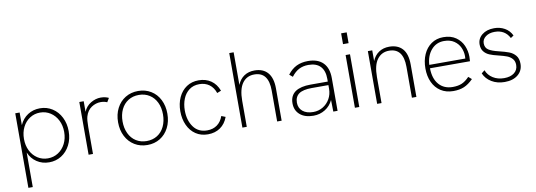

<svg xmlns="http://www.w3.org/2000/svg" viewBox="-65 -1130 4932 1768"><g transform="rotate(-10 2401.0 -246.5)"><path d="M83 -493H124V-375Q150 -434 200 -466.5Q250 -499 314 -499Q378 -499 429.5 -466Q481 -433 510 -375Q539 -317 539 -246Q539 -173 509 -115.5Q479 -58 428 -26Q377 6 314 6Q249 6 198.5 -27.5Q148 -61 124 -119V204H83ZM497 -246Q497 -307 472.5 -355.5Q448 -404 405 -432Q362 -460 308 -460Q255 -460 212 -432Q169 -404 145 -355.5Q121 -307 121 -246Q121 -185 145 -136.5Q169 -88 212 -60Q255 -32 308 -32Q362 -32 405 -60Q448 -88 472.5 -136.5Q497 -185 497 -246Z M682 -493H723V-394Q744 -445 789.5 -472Q835 -499 882 -499Q924 -499 957 -483L935 -446Q908 -458 875 -458Q829 -458 788.5 -431Q748 -404 732 -349Q723 -319 723 -250V0H682Z M1001 -247Q1001 -320 1030.5 -377.5Q1060 -435 1112.5 -467Q1165 -499 1232 -499Q1299 -499 1351.5 -467Q1404 -435 1433 -377.5Q1462 -320 1462 -247Q1462 -173 1432.5 -115.5Q1403 -58 1351 -26Q1299 6 1232 6Q1165 6 1112.5 -26Q1060 -58 1030.5 -115.5Q1001 -173 1001 -247ZM1421 -247Q1421 -311 1397.5 -359.5Q1374 -408 1331 -435Q1288 -462 1232 -462Q1176 -462 1133 -435Q1090 -408 1066.5 -359Q1043 -310 1043 -247Q1043 -184 1066.5 -134.5Q1090 -85 1133 -58Q1176 -31 1232 -31Q1288 -31 1331 -58Q1374 -85 1397.5 -134.5Q1421 -184 1421 -247Z M1583 -247Q1583 -319 1609.5 -376.5Q1636 -434 1684.5 -466.5Q1733 -499 1798 -499Q1864 -499 1912.5 -466Q1961 -433 1985 -369L1947 -354Q1929 -407 1890.5 -435Q1852 -463 1798 -463Q1742 -463 1703 -433.5Q1664 -404 1644.5 -355Q1625 -306 1625 -247Q1625 -155 1669.5 -93Q1714 -31 1798 -31Q1852 -31 1890.5 -59Q1929 -87 1947 -139L1985 -124Q1962 -61 1913.5 -27.5Q1865 6 1798 6Q1733 6 1684.5 -26.5Q1636 -59 1609.5 -117Q1583 -175 1583 -247Z M2120 -697H2161V-392Q2182 -444 2223 -471.5Q2264 -499 2320 -499Q2401 -499 2444 -449Q2487 -399 2487 -302V0H2445V-289Q2445 -463 2312 -463Q2241 -463 2201 -408Q2161 -353 2161 -243V0H2120Z M2968 -109Q2943 -55 2894 -24.5Q2845 6 2785 6Q2705 6 2659 -33.5Q2613 -73 2613 -140Q2613 -212 2665 -248Q2715 -281 2806 -281H2968V-306Q2968 -383 2930 -423Q2892 -463 2818 -463Q2769 -463 2730.5 -443.5Q2692 -424 2659 -380L2629 -405Q2666 -454 2712.5 -476.5Q2759 -499 2820 -499Q2912 -499 2961 -449.5Q3010 -400 3010 -306V0H2970ZM2789 -28Q2838 -28 2879 -52.5Q2920 -77 2944 -119.5Q2968 -162 2968 -214V-248H2812Q2731 -248 2692 -221Q2654 -193 2654 -139Q2654 -88 2690 -58Q2726 -28 2789 -28Z M3172 -493H3213V0H3172ZM3166 -697H3218V-596H3166Z M3380 -493H3421V-393Q3442 -444 3483 -471.5Q3524 -499 3580 -499Q3660 -499 3703.5 -450.5Q3747 -402 3747 -302V0H3705V-289Q3705 -463 3572 -463Q3503 -463 3462 -409Q3421 -355 3421 -243V0H3380Z M3874 -243Q3874 -316 3899.5 -374Q3925 -432 3973 -465.5Q4021 -499 4085 -499Q4156 -499 4202.5 -466.5Q4249 -434 4270.5 -384Q4292 -334 4292 -280Q4292 -258 4290 -238H3916Q3917 -141 3964.5 -86.5Q4012 -32 4094 -32Q4144 -32 4179 -47Q4214 -62 4249 -99L4279 -73Q4236 -30 4193.5 -12Q4151 6 4093 6Q4025 6 3975.5 -26Q3926 -58 3900 -114.5Q3874 -171 3874 -243ZM4252 -270 4253 -293Q4253 -334 4235.5 -373Q4218 -412 4180.5 -437.5Q4143 -463 4086 -463Q4013 -463 3966.5 -409Q3920 -355 3915 -270Z M4377 -109 4407 -133Q4425 -86 4469.5 -58Q4514 -30 4574 -30Q4633 -30 4668 -57Q4703 -84 4703 -131Q4703 -167 4683 -189Q4663 -211 4634 -222Q4605 -233 4556 -245Q4508 -256 4476 -269.5Q4444 -283 4424 -308.5Q4404 -334 4404 -374Q4404 -429 4447.5 -464Q4491 -499 4561 -499Q4615 -499 4659 -474.5Q4703 -450 4726 -402L4698 -383Q4656 -465 4560 -465Q4509 -465 4476 -440.5Q4443 -416 4443 -378Q4443 -337 4473 -317Q4503 -297 4567 -282Q4625 -268 4660.5 -254.5Q4696 -241 4720 -212.5Q4744 -184 4744 -135Q4744 -71 4697.5 -32.5Q4651 6 4573 6Q4503 6 4451 -25.5Q4399 -57 4377 -109Z"/></g></svg>

Font: Hanken Grotesk ExtraLight
Style: Regular
Weight: 200
Designer: Alfredo Marco Pradil
Foundry: Hanken Design Co.
Version: Version 3.014